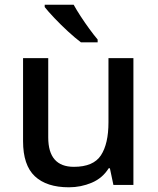

<svg xmlns="http://www.w3.org/2000/svg" viewBox="-20 -786 670 816"><path d="M547 -539V0H462L447 -71H442Q416 -29 370 -9.5Q324 10 273 10Q178 10 128 -37Q78 -84 78 -186V-539H185V-202Q185 -77 294 -77Q377 -77 409 -126Q441 -175 441 -266V-539ZM293 -766Q305 -744 323 -716.5Q341 -689 360 -663Q379 -637 395 -618V-606H324Q300 -624 269.5 -652Q239 -680 211.5 -709Q184 -738 170 -756V-766Z"/></svg>

Font: Noto Sans Arabic Med
Style: Regular
Weight: 500
Designer: Monotype Design Team, Nadine Chahine, Nizar Qandah and Khaled Hosny
Foundry: Monotype Imaging Inc.
Version: Version 2.012; ttfautohint (v1.8.4.7-5d5b)